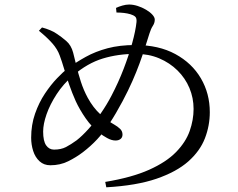

<svg xmlns="http://www.w3.org/2000/svg" viewBox="-20 -788 1040 838"><path d="M439.3 6Q555.5 -13.3 630.6 -46.9Q705.7 -80.5 748.3 -124.2Q790.9 -167.9 807.9 -216.3Q824.9 -264.6 824.9 -312.5Q824.9 -360.6 806.8 -403.8Q788.6 -447 754.8 -480.4Q721 -513.8 674.8 -533.4Q628.7 -552.9 572.5 -552.9Q495.7 -552.9 428.7 -532.6Q361.7 -512.3 298.8 -458.2Q256.6 -422 227.3 -377Q198.1 -332 183.2 -289.3Q168.3 -246.5 168.3 -213.7Q168.3 -172.2 181.4 -153.6Q194.5 -135 215.7 -135Q246.1 -135 267.5 -146Q288.8 -157 314.3 -175.5Q339.1 -194.9 366.7 -225.6Q394.3 -256.3 420.5 -294Q446.6 -331.8 466.9 -371Q496.9 -428.3 519.8 -487.9Q542.6 -547.4 557.2 -600.7Q571.8 -653.9 575.8 -691.8Q577.3 -708.8 570.1 -715.3Q562.8 -721.8 549.4 -725.8Q536 -729.8 521 -731.5Q506 -733.2 488.4 -733.4L486.4 -753.5Q498.1 -759.1 513.8 -763.6Q529.5 -768.2 543.6 -768.2Q561.3 -768.2 580.8 -762Q600.2 -755.8 617.4 -745.6Q634.6 -735.5 645 -724Q655.5 -712.4 655.5 -702.5Q655.5 -687.9 647.1 -675.2Q638.7 -662.5 632.3 -641.8Q622.8 -611.5 612.4 -579.1Q602 -546.7 589 -510.9Q575.9 -475.2 558 -434.4Q540.1 -393.5 515 -346.3Q485.2 -290.5 458.7 -250.4Q432.2 -210.2 404.4 -180.3Q376.6 -150.4 341.8 -123.7Q312.4 -101.3 277.4 -84Q242.5 -66.7 199.8 -66.7Q171.4 -66.7 152.5 -84.2Q133.6 -101.6 124.8 -129.2Q116 -156.8 116 -186.9Q116 -243 133 -291.8Q150.1 -340.6 176.2 -379.7Q202.3 -418.7 229.3 -446.7Q256.3 -474.7 275.1 -489.4Q312.1 -516.5 354.3 -539.8Q396.4 -563.2 449.5 -577.4Q502.5 -591.5 570.7 -591.5Q672.6 -591.5 745.3 -552Q817.9 -512.5 856.8 -446.1Q895.7 -379.7 895.7 -298.4Q895.7 -239.6 874.4 -184.3Q853.1 -129 801.9 -83.5Q750.6 -38.1 663.3 -8Q576 22 443.9 29.5ZM484.3 -174.7Q466.9 -174.7 447.3 -185.7Q427.6 -196.7 415.2 -206.7Q380.6 -233 354 -271.4Q327.4 -309.8 310.4 -346.8Q294.6 -382.3 282.1 -418.3Q269.6 -454.2 259.9 -487.2Q250.2 -520.2 240.8 -545.3Q230.9 -573.4 208.3 -598.9Q185.7 -624.4 149.8 -653.8L163.4 -668.1Q181.4 -663.5 199.2 -656Q217.1 -648.6 230 -639.1Q247.3 -627.8 269 -609.3Q290.7 -590.8 299.3 -558.1Q305.3 -535.4 313.3 -501.6Q321.2 -467.8 333 -431.2Q344.9 -394.5 362.8 -361.4Q386.5 -318 417.8 -289.3Q449.1 -260.7 478.9 -244.1Q493.1 -236.1 503.9 -225.8Q514.7 -215.5 514.7 -200.8Q514.7 -188.3 506.2 -181.5Q497.7 -174.7 484.3 -174.7Z"/></svg>

Font: Noto Serif SC ExtraLight
Style: Regular
Weight: 200
Designer: Ryoko NISHIZUKA 西塚涼子 (kana & ideographs); Frank Grießhammer (Latin, Greek & Cyrillic); Wenlong ZHANG 张文龙 (bopomofo); San
Foundry: Adobe
Version: Version 2.002-H1;hotconv 1.1.0;makeotfexe 2.6.0